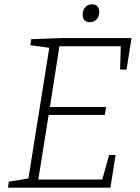

<svg xmlns="http://www.w3.org/2000/svg" viewBox="-20 -872 652 892"><path d="M487 -152H517L493 0H17L21 -28L112 -43L209 -650L121 -662L125 -690L262 -695H591L568 -549H538L541 -657H256L212 -375H473L467 -338H206L158 -38H455ZM398 -769Q364 -769 364 -806Q364 -825 376 -838.5Q388 -852 407 -852Q441 -852 441 -815Q441 -795 429 -782Q417 -769 398 -769Z"/></svg>

Font: Bitter Light
Style: Italic
Weight: 300
Italic angle: -9°
Designer: Sol Matas, and Bitter project Authors
Foundry: Sol Matas
Version: Version 2.001